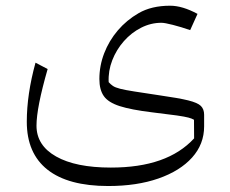

<svg xmlns="http://www.w3.org/2000/svg" viewBox="-20 -408 795 665"><path d="M638.7 -303.7 664.1 -359.9Q611.8 -388.2 569.3 -388.2Q504.4 -388.2 460 -362.3Q418.5 -338.4 387.9 -302.5Q357.4 -266.6 340.8 -223.4Q324.2 -180.2 324.2 -134.3Q324.2 -97.2 339.6 -75.2Q355 -53.2 394.5 -40.5Q434.1 -27.8 506.3 -19Q564 -12.2 592.5 -8.1Q621.1 -3.9 632.8 -0.7Q644.5 2.4 651.9 6.8L652.3 71.3Q605.5 122.1 533.9 147.2Q462.4 172.4 363.8 172.4Q242.2 172.4 174.3 134Q106.4 95.7 106.4 27.3Q106.4 -34.7 145 -168.9L103 -190.9Q72.8 -81.5 72.8 13.7Q72.8 123 144.5 179.7Q216.3 236.3 355 236.3Q454.1 236.3 528.8 210.2Q603.5 184.1 645.3 137.7Q687 91.3 687 29.8V-10.7Q687 -29.8 675.8 -41Q664.6 -52.2 631.8 -60.3Q599.1 -68.4 534.2 -77.6Q478.5 -85.9 445.8 -91.1Q413.1 -96.2 396 -100.6Q378.9 -105 371.1 -110.4Q363.3 -115.7 356.4 -123.5Q354.5 -162.6 368.9 -199.5Q383.3 -236.3 409.2 -265.6Q435.1 -294.9 468.8 -312Q502.4 -329.1 539.1 -329.1Q550.3 -329.1 578.9 -321.8Q607.4 -314.5 638.7 -303.7Z"/></svg>

Font: Pinar-VF-FD
Style: Regular
Weight: 300
Designer: Amin Abedi
Version: Version 3.0